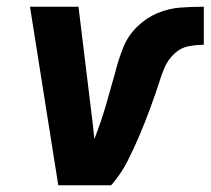

<svg xmlns="http://www.w3.org/2000/svg" viewBox="-20 -550 625 570"><path d="M153 0H310Q339 -33 358.5 -71.5Q378 -110 394.5 -149Q411 -188 425.5 -227.5Q440 -267 453 -306V-307Q460 -330 469.5 -351.5Q479 -373 497.5 -390.5Q516 -408 539 -412.5Q562 -417 585 -417V-530Q550 -530 515.5 -527.5Q481 -525 447.5 -511Q414 -497 387 -470.5Q360 -444 346.5 -410.5Q333 -377 324 -343V-342Q310 -291 295 -239.5Q280 -188 260 -137Q259 -147 258 -157Q257 -167 256 -177L213 -530H69Z"/></svg>

Font: Iosevka Sparkle XBdObl
Style: Regular
Weight: 800
Italic angle: -9°
Designer: Belleve Invis
Foundry: Belleve Invis
Version: Version 4.5.0; ttfautohint (v1.8.3)